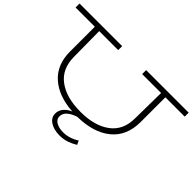

<svg xmlns="http://www.w3.org/2000/svg" viewBox="-160 -1048 1643 1643"><g transform="rotate(45 662.0 -226.0)"><path d="M1323 -638H1089V-339Q1089 -170 977.5 -79.5Q866 11 674 13Q624 29 593.5 55.5Q563 82 563 119Q563 154 597 173.5Q631 193 681 193Q756 193 826 148L843 184Q807 206 767 220Q727 234 678 234Q611 234 565.5 205Q520 176 520 127Q520 90 544.5 59.5Q569 29 612 11Q437 0 336 -89.5Q235 -179 235 -339V-638H2V-686H518V-638H288L291 -326Q293 -183 392.5 -109.5Q492 -36 663 -36Q832 -36 932 -109.5Q1032 -183 1033 -325L1037 -638H808V-686H1323Z"/></g></svg>

Font: BioRhyme Expanded Light
Style: Regular
Weight: 300
Width: 7
Designer: Aoife Mooney
Foundry: Aoife Mooney Type
Version: Version 1.000